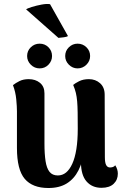

<svg xmlns="http://www.w3.org/2000/svg" viewBox="-20 -928 624 963"><path d="M426 -531Q459 -531 482 -510.5Q505 -490 505 -453L506 -140Q506 -112 512.5 -100Q519 -88 532 -88Q537 -88 545 -90Q553 -92 558 -99Q571 -79 571 -57Q571 -26 550 -6Q529 14 489 14Q442 14 414 -18Q386 -50 386 -115V-146L403 -176Q395 -116 373.5 -73.5Q352 -31 315 -8Q278 15 223 15Q143 15 104 -31Q65 -77 65 -186V-370Q65 -393 61.5 -430Q58 -467 45 -501Q59 -512 78 -521.5Q97 -531 124 -531Q158 -531 180.5 -512.5Q203 -494 203 -460V-208Q203 -156 208.5 -120Q214 -84 228.5 -66Q243 -48 270 -48Q293 -48 311 -62.5Q329 -77 342.5 -106.5Q356 -136 363 -180Q370 -224 370 -282Q370 -330 369.5 -363Q369 -396 367 -419.5Q365 -443 360.5 -462Q356 -481 347 -502Q356 -510 376.5 -520.5Q397 -531 426 -531ZM179 -585Q153 -585 134.5 -603.5Q116 -622 116 -647Q116 -673 134.5 -691Q153 -709 179 -709Q205 -709 223 -691Q241 -673 241 -647Q241 -622 223 -603.5Q205 -585 179 -585ZM369 -585Q344 -585 325.5 -603.5Q307 -622 307 -647Q307 -673 325.5 -691Q344 -709 369 -709Q395 -709 413.5 -691Q432 -673 432 -647Q432 -622 413.5 -603.5Q395 -585 369 -585ZM111 -881Q117 -886 139.5 -893Q162 -900 188.5 -905Q215 -910 231 -907L321 -747Q315 -743 300 -741Q285 -739 273 -738Z"/></svg>

Font: Arima Thin
Style: Regular
Weight: 100
Designer: Joana Correia and Natanael Gama
Foundry: NDISCOVER
Version: Version 1.101;gftools[0.9.23]